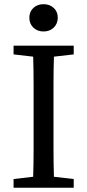

<svg xmlns="http://www.w3.org/2000/svg" viewBox="-20 -884 410 904"><path d="M231.9 -489.3V-181.2Q231.9 -117.2 233.9 -51.8L327.1 -41V0H43.9V-41L136.2 -51.8Q138.2 -115.2 138.2 -179.7V-487.8Q138.2 -551.8 136.2 -617.2L43.9 -627.9V-668.9H327.1V-627.9L233.9 -617.2Q231.9 -553.7 231.9 -489.3ZM118.2 -800.3Q118.2 -829.1 137.2 -846.7Q156.2 -864.3 185.1 -864.3Q213.9 -864.3 232.9 -846.7Q252 -829.1 252 -800.8Q252 -772.5 232.9 -753.9Q213.9 -735.8 185.1 -735.8Q156.2 -735.8 137.2 -753.9Q118.2 -772 118.2 -800.3Z"/></svg>

Font: SourceSerifPro-Regular
Style: Regular
Weight: 400
Designer: Frank Grießhammer
Foundry: Adobe Systems Incorporated
Version: Version 1.014;PS Version 1.0;hotconv 1.0.73;makeotf.lib2.5.5